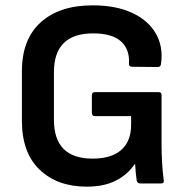

<svg xmlns="http://www.w3.org/2000/svg" viewBox="-20 -687 700 719"><path d="M305 12Q195 12 128.5 -51.5Q62 -115 62 -235V-420Q62 -540 132.5 -603.5Q203 -667 327 -667Q414 -667 474.5 -639Q535 -611 563.5 -561.5Q592 -512 583 -448Q582 -436 571 -436L474 -437Q462 -437 463 -449Q466 -503 432.5 -532.5Q399 -562 329 -562Q182 -562 182 -417V-238Q182 -93 327 -93Q397 -93 434 -125.5Q471 -158 471 -220V-252H336Q324 -252 324 -264V-331Q324 -342 336 -342H574Q585 -342 585 -331V-147Q585 -113 587 -78Q589 -43 593 -13Q596 0 583 0H505Q495 0 492 -10Q490 -22 488.5 -39Q487 -56 486 -72H484Q458 -33 413.5 -10.5Q369 12 305 12Z"/></svg>

Font: Sofia Sans
Style: Bold
Weight: 700
Designer: Botio Nikoltchev, Ani Petrova
Foundry: lettersoup
Version: Version 4.100; ttfautohint (v1.8.4.7-5d5b)